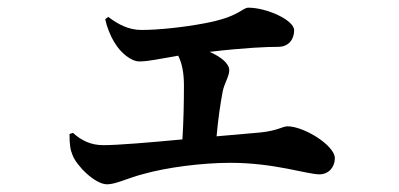

<svg xmlns="http://www.w3.org/2000/svg" viewBox="-20 -509 1040 500"><path d="M161 -160C161 -133 163 -119 169 -105C179 -78 227 -29 259 -29C282 -29 314 -46 354 -56C414 -73 506 -85 580 -85C695 -85 779 -55 812 -55C836 -55 852 -74 852 -97C852 -130 772 -180 729 -180C715 -180 705 -169 658 -164L544 -154C548 -199 554 -240 560 -271C564 -292 577 -310 577 -326C577 -344 555 -361 526 -374C620 -385 676 -387 704 -387C734 -387 746 -409 746 -430C746 -457 674 -489 627 -489C610 -489 604 -465 511 -448C458 -438 393 -431 348 -431C316 -431 288 -445 262 -465L254 -459C258 -440 266 -418 279 -397C294 -372 321 -349 343 -349C367 -349 396 -356 444 -364C454 -344 459 -320 459 -286C459 -244 458 -191 455 -146C371 -138 287 -131 249 -131C218 -131 193 -142 170 -163Z"/></svg>

Font: Noto Serif JP
Style: Bold
Weight: 700
Designer: Ryoko NISHIZUKA 西塚涼子 (kana & ideographs); Frank Grießhammer (Latin, Greek & Cyrillic); Wenlong ZHANG 张文龙 (bopomofo); San
Foundry: Adobe
Version: Version 2.001;hotconv 1.1.0;makeotfexe 2.6.0